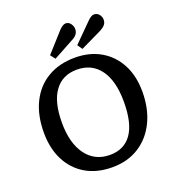

<svg xmlns="http://www.w3.org/2000/svg" viewBox="-165 -1064 1095 1206"><g transform="rotate(-20 382.5 -461.0)"><path d="M380 14Q277 14 202.5 -30Q128 -74 88 -153Q48 -232 48 -337Q48 -453 90 -538Q132 -623 209.5 -668.5Q287 -714 391 -714Q489 -714 562.5 -671.5Q636 -629 677 -551.5Q718 -474 718 -368Q718 -256 676.5 -169.5Q635 -83 559 -34.5Q483 14 380 14ZM392 -64Q487 -64 537 -134.5Q587 -205 587 -349Q587 -488 532 -563.5Q477 -639 377 -639Q281 -639 228.5 -567.5Q176 -496 176 -357Q176 -220 233.5 -142Q291 -64 392 -64ZM276 -749 251 -781 367 -910Q393 -936 410 -936Q431 -936 443.5 -918.5Q456 -901 456 -883Q456 -862 444.5 -847.5Q433 -833 412 -823ZM456 -749 433 -782 554 -903Q579 -928 597 -928Q618 -928 631 -912Q644 -896 644 -877Q644 -856 632 -842.5Q620 -829 599 -818Z"/></g></svg>

Font: Literata Medium
Style: Regular
Weight: 500
Designer: Latin by Veronika Burian and Jose Scaglione. Greek by Irene Vlachou. Cyrillic by Vera Evstafieva.
Foundry: TypeTogether
Version: Version 3.103; ttfautohint (v1.8.4.7-5d5b);gftools[0.9.29]